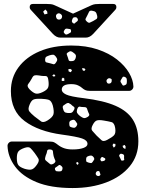

<svg xmlns="http://www.w3.org/2000/svg" viewBox="-20 -940 737 970"><path d="M347 10Q236 10 164 -20Q92 -50 56 -99Q20 -148 18 -203Q18 -212 24.5 -218.5Q31 -225 40 -225H230Q246 -225 254.5 -220.5Q263 -216 273 -208Q287 -197 304.5 -191Q322 -185 347 -185Q381 -185 401.5 -192.5Q422 -200 422 -213Q422 -231 394.5 -240.5Q367 -250 293 -260Q175 -276 105 -328Q35 -380 35 -480Q35 -548 73.5 -600Q112 -652 180.5 -681Q249 -710 340 -710Q415 -710 473 -690.5Q531 -671 571 -639.5Q611 -608 632 -572Q653 -536 654 -503Q654 -494 647.5 -487.5Q641 -481 633 -481H433Q419 -481 410.5 -485Q402 -489 393 -497Q388 -502 374.5 -508.5Q361 -515 340 -515Q292 -515 292 -487Q292 -473 314 -462.5Q336 -452 403 -444Q503 -432 563.5 -405.5Q624 -379 651.5 -335Q679 -291 679 -226Q679 -153 635.5 -100Q592 -47 517 -18.5Q442 10 347 10ZM352 -673Q344 -680 338 -681Q332 -682 323 -675Q315 -670 317.5 -664.5Q320 -659 323 -649Q325 -641 327 -636Q329 -631 338 -631Q348 -631 353 -633.5Q358 -636 362 -646Q365 -656 363 -661.5Q361 -667 352 -673ZM262 -654Q255 -663 249 -663.5Q243 -664 232 -661Q220 -657 214 -653.5Q208 -650 208 -637Q208 -626 215.5 -624.5Q223 -623 234 -620Q244 -617 250 -615.5Q256 -614 262 -623Q269 -632 269 -638.5Q269 -645 262 -654ZM406 -595H394L398 -585L405 -581L412 -588ZM344 -586 335 -592 325 -590 327 -579 338 -575ZM256 -563 250 -564 244 -557 252 -553 260 -556ZM175 -559Q162 -561 154.5 -559Q147 -557 141 -544Q131 -526 122.5 -515.5Q114 -505 129 -489Q147 -471 160 -467.5Q173 -464 196 -475Q219 -486 223.5 -499Q228 -512 224 -537Q222 -557 208.5 -556Q195 -555 175 -559ZM621 -531Q621 -540 619 -544.5Q617 -549 609 -552Q601 -554 599 -549.5Q597 -545 592 -538Q586 -529 591 -523Q596 -516 598.5 -511Q601 -506 609 -509Q618 -512 619.5 -517Q621 -522 621 -531ZM305 -543 298 -548 292 -542V-531H305ZM539 -543Q530 -548 522 -540Q515 -533 520 -524Q523 -516 534 -518Q542 -520 544 -528Q545 -534 544.5 -537.5Q544 -541 539 -543ZM247 -406Q240 -431 226.5 -435.5Q213 -440 187 -441Q162 -442 150 -437.5Q138 -433 129 -410Q120 -388 128 -377.5Q136 -367 154 -352Q175 -336 187 -327Q199 -318 221 -332Q246 -348 250 -362.5Q254 -377 247 -406ZM338 -413Q331 -418 327 -419.5Q323 -421 315 -417Q306 -411 300.5 -407Q295 -403 298 -392Q301 -380 305.5 -375Q310 -370 323 -369Q337 -368 343 -371.5Q349 -375 355 -387Q359 -397 352.5 -401Q346 -405 338 -413ZM422 -384Q420 -393 416.5 -396Q413 -399 405 -399Q392 -399 384 -401Q376 -403 371 -391Q366 -377 369.5 -370Q373 -363 384 -354Q396 -345 403.5 -343.5Q411 -342 424 -350Q434 -357 430 -364.5Q426 -372 422 -384ZM361 -329Q356 -335 352 -335Q348 -335 340 -332Q329 -328 330 -316Q330 -308 331.5 -303.5Q333 -299 341 -297Q350 -294 355.5 -294.5Q361 -295 367 -303Q372 -312 369.5 -316.5Q367 -321 361 -329ZM562 -293Q558 -319 543.5 -323Q529 -327 504 -331Q481 -335 469.5 -331.5Q458 -328 448 -308Q438 -289 446 -279.5Q454 -270 468 -255Q484 -240 493 -231.5Q502 -223 521 -233Q546 -246 556 -256.5Q566 -267 562 -293ZM563 -213 551 -214 549 -204 555 -194 563 -202ZM615 -199 610 -208 599 -203 603 -193 613 -187ZM155 -167Q142 -184 133.5 -192Q125 -200 104 -193Q81 -185 73 -175Q65 -165 65 -141Q65 -116 73 -105.5Q81 -95 105 -87Q129 -80 141.5 -84.5Q154 -89 168 -110Q180 -128 174 -138.5Q168 -149 155 -167ZM251 -151Q248 -165 247.5 -174.5Q247 -184 233 -185Q219 -186 218 -176.5Q217 -167 211 -154Q208 -144 207.5 -138Q207 -132 215 -126Q226 -117 232.5 -111.5Q239 -106 252 -114Q263 -122 259 -130Q255 -138 251 -151ZM601 -161Q595 -163 592 -163.5Q589 -164 585 -160Q581 -155 582 -152Q583 -149 586 -144Q590 -137 591.5 -132Q593 -127 601 -129Q609 -130 607.5 -135.5Q606 -141 607 -149Q608 -158 601 -161ZM453 -146Q447 -153 442 -154Q437 -155 428 -152Q419 -149 417 -145Q415 -141 415 -132Q415 -124 418.5 -122Q422 -120 429 -118Q436 -116 440 -116Q444 -116 448 -122Q453 -129 455.5 -133.5Q458 -138 453 -146ZM505 -143Q501 -145 498.5 -146.5Q496 -148 492 -145Q488 -140 487 -137Q486 -134 489 -129Q492 -124 495 -125Q498 -126 504 -127Q511 -129 512 -135Q513 -140 505 -143ZM374 -121 366 -120V-112L373 -107L377 -114ZM287 -104Q281 -108 278 -106Q275 -104 270 -100Q264 -95 260 -93Q256 -91 258 -83Q261 -76 265 -75Q269 -74 277 -74Q285 -74 289 -75.5Q293 -77 295 -84Q297 -92 295 -95.5Q293 -99 287 -104ZM485 -66Q484 -71 482.5 -73.5Q481 -76 476 -76Q467 -76 464 -66Q462 -58 469 -53Q477 -48 484 -53Q488 -56 487.5 -59Q487 -62 485 -66ZM284 -750Q265 -750 247 -769L135 -891Q130 -896 130 -904Q130 -920 146 -920H217Q227 -920 237 -919Q247 -918 257 -913L349 -871L441 -913Q452 -918 461.5 -919Q471 -920 481 -920H552Q568 -920 568 -904Q568 -896 563 -891L451 -769Q433 -750 414 -750ZM218 -883 209 -892 198 -881 205 -867 220 -871ZM444 -886Q433 -887 430 -880.5Q427 -874 422 -864Q417 -853 413 -846.5Q409 -840 418 -832Q427 -823 433.5 -825.5Q440 -828 451 -834Q462 -840 467.5 -844Q473 -848 471 -860Q468 -874 463 -879Q458 -884 444 -886ZM287 -869Q277 -876 269 -870Q260 -864 264 -852Q267 -841 278 -841Q290 -841 293 -852Q296 -862 287 -869ZM361 -853Q355 -853 351.5 -851.5Q348 -850 346 -844Q343 -837 343 -832.5Q343 -828 349 -823Q355 -819 358 -822.5Q361 -826 367 -830Q376 -836 373 -843Q370 -853 361 -853ZM339 -785Q338 -793 333.5 -793Q329 -793 321 -795Q311 -797 307 -790Q303 -784 302 -780Q301 -776 306 -771Q311 -765 315 -765.5Q319 -766 325 -769Q332 -773 336 -775.5Q340 -778 339 -785Z"/></svg>

Font: Rubik Moonrocks
Style: Regular
Weight: 400
Designer: Hubert and Fischer, NaN
Foundry: Hubert and Fischer, NaN
Version: Version 2.200